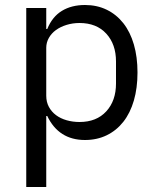

<svg xmlns="http://www.w3.org/2000/svg" viewBox="-20 -548 620 768"><path d="M85 -516H165V-432H169Q189 -481 227.5 -504.5Q266 -528 320 -528Q368 -528 407 -509Q446 -490 473.5 -455Q501 -420 515.5 -370Q530 -320 530 -258Q530 -196 515.5 -146Q501 -96 473.5 -61Q446 -26 407 -7Q368 12 320 12Q215 12 169 -84H165V200H85ZM298 -60Q366 -60 405 -102.5Q444 -145 444 -214V-302Q444 -371 405 -413.5Q366 -456 298 -456Q271 -456 246.5 -448.5Q222 -441 204 -428Q186 -415 175.5 -396.5Q165 -378 165 -357V-165Q165 -140 175.5 -120.5Q186 -101 204 -87.5Q222 -74 246.5 -67Q271 -60 298 -60Z"/></svg>

Font: Aneliza
Style: Regular
Weight: 400
Designer: Mike Abbink, Paul van der Laan, Pieter van Rosmalen
Foundry: Bold Monday
Version: Version 3.001;September 8, 2019;FontCreator 11.5.0.2425 64-b